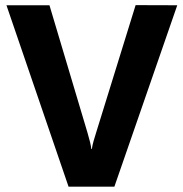

<svg xmlns="http://www.w3.org/2000/svg" viewBox="-20 -720 707 741"><path d="M4.9 -699.7H170.9L317.9 -207Q330.1 -166.5 332.5 -145H334.5Q336.4 -158.7 341.1 -175.5Q345.7 -192.4 351.1 -208.5L503.4 -700.2L664.1 -699.7L421.4 0.5H244.6Z"/></svg>

Font: Selawik
Style: Bold
Weight: 700
Designer: Aaron Bell
Foundry: Microsoft Corporation
Version: Version 1.01